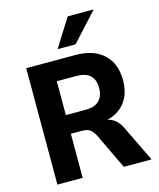

<svg xmlns="http://www.w3.org/2000/svg" viewBox="-134 -1029 928 1123"><g transform="rotate(-15 330.0 -467.5)"><path d="M72 0V-705H370Q480 -705 540.5 -648.5Q601 -592 601 -490Q601 -428 577 -383Q553 -338 510 -313Q467 -288 409 -284L414 -293L443 -292Q473 -289 497 -270.5Q521 -252 539 -213L642 0H474L371 -216Q361 -235 350 -246.5Q339 -258 324.5 -262.5Q310 -267 290 -267H225V0ZM225 -380H347Q399 -380 426.5 -406.5Q454 -433 454 -484Q454 -534 426.5 -559.5Q399 -585 346 -585H225ZM278 -765 385 -935H542L387 -765Z"/></g></svg>

Font: Nunito Sans 10pt SemiCondensed ExtraBold
Style: Regular
Weight: 800
Width: 4
Designer: Vernon Adams
Foundry: Vernon Adams
Version: Version 3.101;gftools[0.9.27]